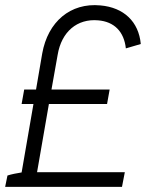

<svg xmlns="http://www.w3.org/2000/svg" viewBox="-46 -726 567 746"><path d="M118 -518 94 -378H48L38 -322H84L38 -56C19 -53 -2 -49 -17 -44L-26 0H428L439 -57H98L144 -322H370L380 -378H154L178 -513C193 -603 254 -654 335 -647C398 -642 436 -603 443 -538L501 -555C493 -642 435 -697 344 -705C228 -716 140 -642 118 -518Z"/></svg>

Font: Fixel Display 20240404 Light
Style: Italic
Weight: 300
Italic angle: -10°
Designer: AlfaBravo + MacPaw
Foundry: Kyrylo Tkachov, Marchela Mozhyna, Serhii Makarenko, Maria Weinstein, Zakhar Kryvoshyya
Version: Version 1.211;Glyphs 3.2 (3225)